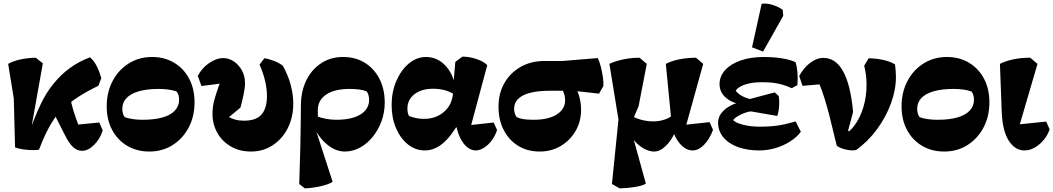

<svg xmlns="http://www.w3.org/2000/svg" viewBox="-20 -815 5804 1058"><path d="M195 10Q175 13 149.5 12Q124 11 100.5 7Q77 3 63 -3L56 -272L25 -463Q50 -478 91 -487Q132 -496 177 -497L216 -466L143 -56L137 -74Q171 -171 203 -238Q235 -305 272 -350Q316 -405 367 -441.5Q418 -478 476 -499Q496 -483 511.5 -453.5Q527 -424 538 -384L522 -342Q399 -284 324 -213Q299 -190 277.5 -158.5Q256 -127 235.5 -85.5Q215 -44 195 10ZM432 16Q405 16 382.5 -4.5Q360 -25 336 -74L260 -224L364 -298Q371 -249 387 -197.5Q403 -146 427 -91L373 -125L527 -140L546 -97Q532 -50 499 -17Q466 16 432 16Z M803 20Q734 20 681 -11.5Q628 -43 598 -99Q568 -155 568 -229Q568 -307 600.5 -368.5Q633 -430 689.5 -465.5Q746 -501 818 -501Q887 -501 940 -469Q993 -437 1022.5 -381Q1052 -325 1052 -251Q1052 -173 1019.5 -112Q987 -51 931 -15.5Q875 20 803 20ZM766 -155Q832 -155 876.5 -168Q921 -181 944 -206Q967 -231 967 -265Q967 -294 953 -311Q933 -318 908 -321.5Q883 -325 855 -325Q790 -325 745 -312Q700 -299 677 -274.5Q654 -250 654 -216Q654 -186 668 -169Q688 -162 713 -158.5Q738 -155 766 -155Z M1363 20Q1300 20 1252 -8Q1204 -36 1177.5 -83Q1151 -130 1151 -187Q1151 -207 1153.5 -227.5Q1156 -248 1164 -275Q1172 -302 1186 -342Q1200 -382 1222 -441L1223 -358L1090 -341L1070 -397Q1093 -441 1133 -468Q1173 -495 1210 -495Q1240 -495 1267 -477.5Q1294 -460 1312 -429Q1330 -398 1330 -357Q1330 -331 1323 -297Q1316 -263 1305 -222L1242 -170Q1257 -161 1277.5 -155.5Q1298 -150 1325 -150Q1391 -150 1421 -184Q1451 -218 1451 -286Q1451 -326 1440.5 -370.5Q1430 -415 1410 -459L1437 -494Q1464 -490 1492.5 -478.5Q1521 -467 1539 -452Q1567 -402 1581.5 -348.5Q1596 -295 1596 -243Q1596 -170 1566.5 -110.5Q1537 -51 1484 -15.5Q1431 20 1363 20Z M1660 223 1629 199 1635 -7Q1636 -61 1636.5 -98Q1637 -135 1637.5 -166Q1638 -197 1638 -230Q1638 -311 1667.5 -371.5Q1697 -432 1749.5 -466.5Q1802 -501 1870 -501Q1939 -501 1990.5 -469Q2042 -437 2071 -380.5Q2100 -324 2100 -250Q2100 -195 2082 -146.5Q2064 -98 2033.5 -60.5Q2003 -23 1963.5 -1.5Q1924 20 1880 20Q1828 20 1780.5 -20.5Q1733 -61 1704 -126L1724 -175Q1750 -165 1777.5 -160Q1805 -155 1833 -155Q1892 -155 1932 -168.5Q1972 -182 1993 -206.5Q2014 -231 2014 -264Q2014 -278 2010.5 -290.5Q2007 -303 2001 -311Q1982 -319 1957.5 -322Q1933 -325 1906 -325Q1824 -325 1777.5 -294Q1731 -263 1731 -206Q1731 -188 1732 -172.5Q1733 -157 1735 -142L1713 -121L1813 187Q1791 201 1747.5 211Q1704 221 1660 223Z M2321 14Q2269 14 2227.5 -19.5Q2186 -53 2162 -109.5Q2138 -166 2138 -237Q2138 -309 2164 -369Q2190 -429 2233 -465Q2276 -501 2327 -501Q2387 -501 2431 -457Q2475 -413 2489 -339L2493 -288Q2467 -307 2436 -316.5Q2405 -326 2366 -326Q2303 -326 2264 -296Q2225 -266 2225 -216Q2225 -203 2227.5 -192.5Q2230 -182 2235 -175Q2255 -168 2274.5 -164Q2294 -160 2316 -160Q2358 -160 2391 -175.5Q2424 -191 2446 -219Q2468 -247 2474 -284L2480 -319L2478 -345L2489 -474L2528 -503Q2567 -503 2606.5 -489.5Q2646 -476 2665 -456L2567 -91L2556 -124L2700 -140L2719 -99Q2710 -69 2691 -43Q2672 -17 2648 -1.5Q2624 14 2602 14Q2572 14 2547 -10.5Q2522 -35 2506.5 -77Q2491 -119 2488 -174L2522 -113H2455L2510 -141Q2465 -62 2419 -24Q2373 14 2321 14Z M2954 20Q2887 20 2836 -11Q2785 -42 2756 -98Q2727 -154 2727 -226Q2727 -301 2759.5 -357.5Q2792 -414 2849 -446.5Q2906 -479 2981 -479H3079L3274 -495Q3283 -477 3290.5 -448.5Q3298 -420 3302 -391Q3306 -362 3305 -341L3281 -299L3138 -315H3014Q2913 -315 2863 -289.5Q2813 -264 2813 -215Q2813 -202 2816.5 -190.5Q2820 -179 2827 -170Q2842 -162 2864 -158.5Q2886 -155 2922 -155Q3001 -155 3047.5 -184Q3094 -213 3094 -262Q3094 -287 3084 -310Q3074 -333 3056 -348L3132 -364Q3157 -330 3169.5 -291.5Q3182 -253 3182 -210Q3182 -146 3152 -94Q3122 -42 3070.5 -11Q3019 20 2954 20Z M3395 223 3352 199 3392 -195 3411 -16 3338 -463Q3356 -472 3383 -480Q3410 -488 3441.5 -492.5Q3473 -497 3504 -497L3544 -463L3499 -230L3464 -148V-75L3539 197Q3522 208 3481 215Q3440 222 3395 223ZM3585 20Q3560 20 3534 7Q3508 -6 3485.5 -29Q3463 -52 3448 -81L3453 -183Q3466 -172 3486 -164Q3506 -156 3530.5 -151Q3555 -146 3579 -146Q3613 -146 3643.5 -156.5Q3674 -167 3690 -184L3704 -96Q3682 -43 3649.5 -11.5Q3617 20 3585 20ZM3797 14Q3757 14 3724 -26.5Q3691 -67 3679 -131V-154L3649 -463Q3667 -473 3694 -481Q3721 -489 3752.5 -493Q3784 -497 3815 -497L3855 -463L3755 -103L3724 -124L3890 -142L3909 -99Q3890 -48 3859.5 -17Q3829 14 3797 14Z M4165 14Q4097 14 4045.5 -5Q3994 -24 3965.5 -59Q3937 -94 3937 -139Q3937 -183 3979.5 -216Q4022 -249 4088 -258L4099 -266L4249 -306L4271 -286Q4274 -270 4274 -249.5Q4274 -229 4271 -208.5Q4268 -188 4263 -176L4119 -201Q4101 -200 4081 -192Q4061 -184 4044 -174Q4027 -164 4020 -153Q4034 -138 4075 -127.5Q4116 -117 4165 -117Q4207 -117 4239 -120Q4271 -123 4300.5 -129.5Q4330 -136 4364 -146L4393 -89Q4371 -59 4334 -35.5Q4297 -12 4253 1Q4209 14 4165 14ZM4151 -228 4084 -239Q4022 -242 3983.5 -273.5Q3945 -305 3945 -351Q3945 -395 3976 -429Q4007 -463 4062 -482Q4117 -501 4188 -501Q4245 -501 4292 -493Q4339 -485 4364 -472Q4372 -446 4374.5 -413.5Q4377 -381 4374 -346L4343 -329Q4314 -342 4289.5 -349Q4265 -356 4239 -359Q4213 -362 4179 -362Q4126 -362 4088 -350Q4050 -338 4034 -316Q4042 -303 4060.5 -291Q4079 -279 4104.5 -271.5Q4130 -264 4155 -264ZM4185 -531 4124 -554 4177 -794Q4198 -797 4220 -792.5Q4242 -788 4261.5 -779Q4281 -770 4293 -761L4296 -728Z M4697 12Q4671 16 4640 9Q4609 2 4591 -12L4550 -179Q4537 -229 4523.5 -272.5Q4510 -316 4496 -350L4402 -342L4384 -396Q4407 -440 4443.5 -468Q4480 -496 4517 -496Q4585 -496 4626 -422Q4667 -348 4681 -198L4642 -53L4621 -66Q4661 -85 4691 -127Q4721 -169 4738 -226Q4755 -283 4755 -347Q4755 -375 4752 -400Q4749 -425 4742 -453L4767 -494Q4862 -491 4912 -460Q4914 -442 4915.5 -425Q4917 -408 4917 -392Q4917 -320 4889.5 -245Q4862 -170 4812.5 -102.5Q4763 -35 4697 12ZM4620 -29 4601 -64 4630 -107 4689 -75Z M5183 20Q5114 20 5061 -11.5Q5008 -43 4978 -99Q4948 -155 4948 -229Q4948 -307 4980.5 -368.5Q5013 -430 5069.5 -465.5Q5126 -501 5198 -501Q5267 -501 5320 -469Q5373 -437 5402.5 -381Q5432 -325 5432 -251Q5432 -173 5399.5 -112Q5367 -51 5311 -15.5Q5255 20 5183 20ZM5146 -155Q5212 -155 5256.5 -168Q5301 -181 5324 -206Q5347 -231 5347 -265Q5347 -294 5333 -311Q5313 -318 5288 -321.5Q5263 -325 5235 -325Q5170 -325 5125 -312Q5080 -299 5057 -274.5Q5034 -250 5034 -216Q5034 -186 5048 -169Q5068 -162 5093 -158.5Q5118 -155 5146 -155Z M5625 14Q5573 14 5538.5 -40Q5504 -94 5500 -198L5490 -463Q5513 -476 5557.5 -486.5Q5602 -497 5657 -497L5697 -463L5590 -97L5549 -125L5745 -145L5764 -102Q5754 -72 5732.5 -45.5Q5711 -19 5683 -2.5Q5655 14 5625 14Z"/></svg>

Font: Eczar
Style: Bold
Weight: 700
Designer: Vaibhav Singh
Foundry: Rosetta Type Foundry
Version: Version 2.000